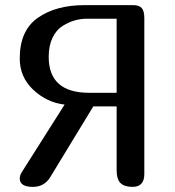

<svg xmlns="http://www.w3.org/2000/svg" viewBox="-20 -729 683 749"><path d="M543 -50Q543 0 497 0Q465 0 450 -15Q435 -30 435 -65V-314H344L176 -38Q153 0 108 0Q57 0 57 -33Q57 -45 66 -59L232 -321Q163 -329 110 -378.5Q57 -428 57 -501Q57 -610 127.5 -659.5Q198 -709 310 -709H499Q523 -709 533 -697.5Q543 -686 543 -659ZM320 -656Q295 -656 272 -649.5Q249 -643 224.5 -628Q200 -613 185 -582Q170 -551 170 -507Q170 -367 328 -367H435V-656Z"/></svg>

Font: Marmelad
Style: Regular
Weight: 400
Designer: Manvel Shmavonyan
Foundry: Cyreal
Version: Version 1.001;PS 001.001;hotconv 1.0.88;makeotf.lib2.5.64775